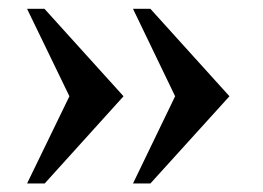

<svg xmlns="http://www.w3.org/2000/svg" viewBox="-20 -458 613 447"><path d="M330.1 -437.5 514.2 -233.9 330.1 -30.8H289.6L387.7 -233.9L289.6 -437.5ZM83.5 -437.5 267.6 -233.9 84 -30.8H43L141.6 -233.9L43 -437.5Z"/></svg>

Font: VarendraSemibold
Style: Regular
Weight: 600
Designer: Jacob Thomas
Foundry: Bangla Type Foundry
Version: Version 1.008